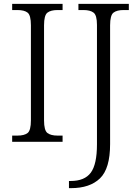

<svg xmlns="http://www.w3.org/2000/svg" viewBox="-20 -734 723 994"><path d="M43 0V-32H70Q106 -32 123 -45.5Q140 -59 140 -111V-603Q140 -655 123 -668.5Q106 -682 70 -682H43V-714H304V-682H278Q243 -682 225.5 -668.5Q208 -655 208 -603V-111Q208 -59 225.5 -45.5Q243 -32 278 -32H304V0ZM337 240V203H346Q418 203 450 160Q482 117 482 13V-605Q482 -655 464.5 -668.5Q447 -682 412 -682H386V-714H647V-682H620Q585 -682 567.5 -668.5Q550 -655 550 -603V12Q550 139 497.5 189.5Q445 240 348 240Z"/></svg>

Font: Noto Serif Sinhala Light
Style: Regular
Weight: 300
Designer: Jelle Bosma - Monotype Design Team
Foundry: Monotype Imaging Inc.
Version: Version 2.007; ttfautohint (v1.8.4.7-5d5b)